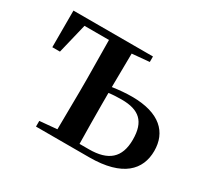

<svg xmlns="http://www.w3.org/2000/svg" viewBox="-114 -688 904 849"><g transform="rotate(30 338.0 -263.5)"><path d="M152 0H424C594 0 659 -72 659 -168C659 -262 597 -327 454 -327C422 -327 389 -324 355 -319L357 -491L445 -499V-527H39V-340H78L115 -493H240L242 -296V-232L240 -37L152 -29ZM355 -289C376 -292 398 -293 421 -293C510 -293 552 -256 552 -164C552 -71 503 -30 405 -30H357C356 -87 355 -175 355 -232Z"/></g></svg>

Font: Noto Serif JP SemiBold
Style: Regular
Weight: 600
Designer: Ryoko NISHIZUKA 西塚涼子 (kana & ideographs); Frank Grießhammer (Latin, Greek & Cyrillic); Wenlong ZHANG 张文龙 (bopomofo); San
Foundry: Adobe
Version: Version 2.001;hotconv 1.1.0;makeotfexe 2.6.0